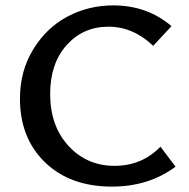

<svg xmlns="http://www.w3.org/2000/svg" viewBox="-20 -685 701 712"><path d="M395 7Q240 7 147 -83Q54 -173 54 -319Q54 -422 103.5 -502.5Q153 -583 231 -624Q309 -665 400 -665Q526 -665 616 -588L548 -515Q474 -586 382 -586Q288 -586 227 -517.5Q166 -449 166 -337Q166 -218 234 -144Q302 -70 405 -70Q506 -70 575 -141L631 -67Q532 7 395 7Z"/></svg>

Font: EauTestText Semibold
Style: Regular
Weight: 600
Designer: Christian Thalmann (Catharsis Fonts)
Version: Version 0.001;PS 000.001;hotconv 1.0.88;makeotf.lib2.5.64775